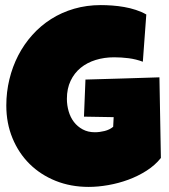

<svg xmlns="http://www.w3.org/2000/svg" viewBox="-20 -733 667 758"><path d="M615.2 -109.4Q592.3 -80.6 558.6 -59.1Q524.9 -37.6 486.3 -23.4Q447.8 -9.3 407.2 -2.2Q366.7 4.9 330.1 4.9Q259.3 4.9 199.7 -19Q140.1 -43 96.9 -85.7Q53.7 -128.4 29.3 -187.5Q4.9 -246.6 4.9 -316.4Q4.9 -369.6 17.1 -419.9Q29.3 -470.2 52 -514.2Q74.7 -558.1 107.4 -594.7Q140.1 -631.3 181.6 -657.7Q223.1 -684.1 272.7 -698.5Q322.3 -712.9 377.9 -712.9Q398.9 -712.9 422.9 -711.2Q446.8 -709.5 470.5 -705.3Q494.1 -701.2 516.6 -693.8Q539.1 -686.5 557.6 -675.8L543.9 -489.3Q516.6 -499.5 487.5 -503.2Q458.5 -506.8 430.7 -506.8Q391.6 -506.8 357.7 -496.3Q323.7 -485.8 298.6 -465.3Q273.4 -444.8 258.8 -414.1Q244.1 -383.3 244.1 -342.8Q244.1 -317.4 251 -293.7Q257.8 -270 271.7 -251.7Q285.6 -233.4 306.4 -222.2Q327.1 -210.9 354.5 -210.9Q373 -210.9 392.8 -215.8Q412.6 -220.7 426.8 -232.4L428.7 -270.5L311.5 -272.5L317.4 -418.9Q390.1 -421.4 462.9 -423.1Q535.6 -424.8 609.4 -427.7Z"/></svg>

Font: Luckiest Guy
Style: Regular
Weight: 400
Designer: Astigmatic (AOETI)
Foundry: Astigmatic (AOETI)
Version: Version 1.000